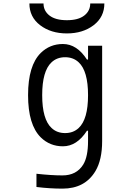

<svg xmlns="http://www.w3.org/2000/svg" viewBox="-20 -937 707 1134"><path d="M513 -916.7H596.4Q596.4 -836.6 532.9 -788.1Q469.4 -739.6 375 -739.6Q280.6 -739.6 217.1 -788.1Q153.6 -836.6 153.6 -916.7H237Q237 -872.4 272.5 -845.1Q307.9 -817.7 375 -817.7Q442.1 -817.7 477.5 -845.1Q513 -872.4 513 -916.7ZM284.5 -181Q316.4 -151 364.6 -151Q412.8 -151 444.7 -181Q500 -232.4 500 -375Q500 -517.6 444.7 -569Q412.8 -599 364.6 -599Q316.4 -599 284.5 -569Q229.2 -517.6 229.2 -375Q229.2 -232.4 284.5 -181ZM500 -164.7H493.5Q434.2 -72.9 351.6 -72.9Q274.7 -72.9 220.7 -125.7Q145.8 -199.9 145.8 -375Q145.8 -550.1 220.7 -624.3Q274.7 -677.1 351.6 -677.1Q434.2 -677.1 493.5 -585.3H500V-666.7H583.3V-104.2Q583.3 7.2 543.6 73.6Q481.8 177.1 349 177.1Q273.4 177.1 195.3 167.3V89.2Q283.2 99 349 99Q431.6 99 471.4 35.2Q500 -11.1 500 -104.2Z"/></svg>

Font: Monoid
Style: Regular
Weight: 400
Width: 4
Monospace: yes
Designer: Andreas Larsen (@larsenwork)
Version: Version 0.61